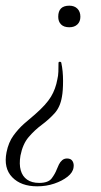

<svg xmlns="http://www.w3.org/2000/svg" viewBox="-37 -381 355 676"><path d="M207 -361Q225 -361 235.5 -350.5Q246 -340 246 -322Q246 -305 235.5 -295Q225 -285 207 -285Q188 -285 178 -295Q168 -305 168 -322Q168 -361 207 -361ZM179 -159Q185 -131 185 -96Q185 -61 181 -40Q175 -4 155 18Q135 40 110 58.5Q85 77 64 101.5Q43 126 35 167Q30 197 36 218.5Q42 240 58.5 251.5Q75 263 101 263Q133 263 145 247Q157 231 163 215Q166 207 170.5 198Q175 189 182 183Q189 177 199 177Q213 177 218.5 186.5Q224 196 222 208Q220 226 201 241Q182 256 154 265.5Q126 275 94 275Q37 275 6 243Q-25 211 -14 155Q-7 120 10.5 96Q28 72 48.5 54Q69 36 86 22Q126 -13 142.5 -40.5Q159 -68 165 -102Q168 -114 168.5 -128.5Q169 -143 169 -159Q169 -164 174 -163.5Q179 -163 179 -159Z"/></svg>

Font: Cormorant Light Light
Style: Italic
Weight: 300
Italic angle: -10°
Version: Version 4.000